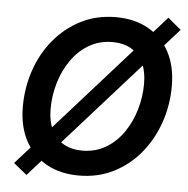

<svg xmlns="http://www.w3.org/2000/svg" viewBox="-54 -810 875 892"><g transform="rotate(5 383.0 -363.5)"><path d="M343.8 10.3Q258.3 10.3 193.8 -25.1Q129.4 -60.5 93.5 -127.2Q57.6 -193.8 57.6 -286.6Q57.6 -375 85.2 -456.1Q112.8 -537.1 165 -600.3Q217.3 -663.6 290.3 -700.7Q363.3 -737.8 453.1 -737.8Q538.6 -737.8 602.8 -702.4Q667 -667 702.9 -600.6Q738.8 -534.2 738.8 -440.9Q738.8 -352.1 710.9 -271.2Q683.1 -190.4 631.1 -127Q579.1 -63.5 506.3 -26.6Q433.6 10.3 343.8 10.3ZM348.6 -106.4Q411.6 -106.4 460.2 -135.5Q508.8 -164.6 542 -213.1Q575.2 -261.7 592.3 -320.8Q609.4 -379.9 609.4 -439.9Q609.4 -499.5 589.4 -539.8Q569.3 -580.1 533.2 -600.6Q497.1 -621.1 447.8 -621.1Q385.3 -621.1 336.7 -592Q288.1 -563 254.6 -514.4Q221.2 -465.8 204.1 -406.7Q187 -347.7 187 -287.6Q187 -228.5 207 -188.2Q227.1 -147.9 263.4 -127.2Q299.8 -106.4 348.6 -106.4ZM102.1 28.8 40 -21.5 695.3 -756.3 756.8 -705.1Z"/></g></svg>

Font: Inter 17pt SemiBold
Style: Italic
Weight: 600
Italic angle: -9.3988°
Version: Version 4.001;git-66647c0bb